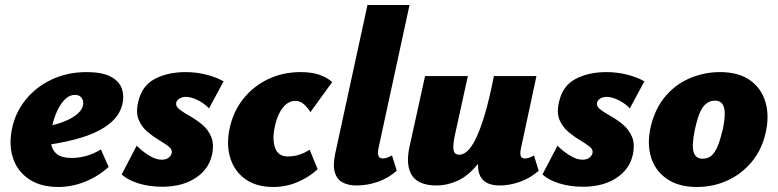

<svg xmlns="http://www.w3.org/2000/svg" viewBox="-20 -731 3108 767"><path d="M214 16Q143 16 97 -14.5Q51 -45 33 -96.5Q15 -148 27 -212Q40 -280 82 -332Q124 -384 187 -413.5Q250 -443 326 -443Q388 -443 422 -425Q456 -407 466.5 -377.5Q477 -348 469 -315Q458 -269 417 -236.5Q376 -204 312 -183.5Q248 -163 167 -152L150 -223Q184 -228 219.5 -239.5Q255 -251 280.5 -269Q306 -287 311 -309Q314 -320 311 -330Q308 -340 300 -346Q292 -352 279 -352Q258 -352 240 -334.5Q222 -317 208.5 -288Q195 -259 187 -221Q180 -186 184 -158.5Q188 -131 207.5 -115.5Q227 -100 267 -100Q294 -100 324 -108Q354 -116 383 -134L414 -64Q379 -33 343 -15.5Q307 2 274.5 9Q242 16 214 16Z M628 15Q576 15 533 1.5Q490 -12 466 -34L526 -149Q549 -126 576 -109.5Q603 -93 626 -93Q643 -93 653.5 -101Q664 -109 666 -120Q669 -134 653.5 -146Q638 -158 614.5 -172Q591 -186 568.5 -205Q546 -224 534 -252.5Q522 -281 532 -323Q546 -388 598 -415.5Q650 -443 722 -443Q765 -443 805.5 -432.5Q846 -422 873 -406L815 -298Q795 -319 769 -331.5Q743 -344 723 -344Q707 -344 696.5 -337Q686 -330 684 -321Q681 -306 697.5 -293.5Q714 -281 739 -267Q764 -253 787.5 -233.5Q811 -214 823.5 -185Q836 -156 827 -113Q814 -54 760.5 -19.5Q707 15 628 15Z M1072 16Q1005 16 961.5 -14.5Q918 -45 901 -96.5Q884 -148 896 -212Q910 -283 950.5 -334.5Q991 -386 1050.5 -414.5Q1110 -443 1181 -443Q1223 -443 1254 -433Q1285 -423 1307 -403L1220 -283Q1210 -300 1194.5 -314Q1179 -328 1160 -328Q1139 -328 1122.5 -314Q1106 -300 1094.5 -276Q1083 -252 1077 -221Q1067 -172 1079.5 -139Q1092 -106 1129 -106Q1155 -106 1177 -113.5Q1199 -121 1217 -133L1249 -55Q1216 -24 1169.5 -4Q1123 16 1072 16Z M1404 10Q1373 10 1350 -1.5Q1327 -13 1318 -41Q1309 -69 1319 -117L1448 -711H1616L1492 -139Q1488 -120 1491.5 -109Q1495 -98 1510 -98Q1516 -98 1524.5 -100.5Q1533 -103 1546 -110L1565 -49Q1531 -19 1489 -4.5Q1447 10 1404 10Z M1724 10Q1691 10 1666.5 1Q1642 -8 1628 -27Q1614 -46 1610.5 -76.5Q1607 -107 1617 -150L1678 -427H1849L1798 -195Q1789 -155 1791.5 -134Q1794 -113 1815 -113Q1830 -113 1846 -126.5Q1862 -140 1879.5 -174.5Q1897 -209 1915.5 -270Q1934 -331 1953 -427H2021Q1995 -293 1961 -207.5Q1927 -122 1888 -74.5Q1849 -27 1807 -8.5Q1765 10 1724 10ZM1976 10Q1944 10 1922.5 -2Q1901 -14 1893 -41.5Q1885 -69 1895 -117L1958 -427H2123L2061 -138Q2057 -119 2060 -108.5Q2063 -98 2077 -98Q2084 -98 2092.5 -100.5Q2101 -103 2113 -110L2132 -49Q2098 -19 2056.5 -4.5Q2015 10 1976 10Z M2309 15Q2257 15 2214 1.5Q2171 -12 2147 -34L2207 -149Q2230 -126 2257 -109.5Q2284 -93 2307 -93Q2324 -93 2334.5 -101Q2345 -109 2347 -120Q2350 -134 2334.5 -146Q2319 -158 2295.5 -172Q2272 -186 2249.5 -205Q2227 -224 2215 -252.5Q2203 -281 2213 -323Q2227 -388 2279 -415.5Q2331 -443 2403 -443Q2446 -443 2486.5 -432.5Q2527 -422 2554 -406L2496 -298Q2476 -319 2450 -331.5Q2424 -344 2404 -344Q2388 -344 2377.5 -337Q2367 -330 2365 -321Q2362 -306 2378.5 -293.5Q2395 -281 2420 -267Q2445 -253 2468.5 -233.5Q2492 -214 2504.5 -185Q2517 -156 2508 -113Q2495 -54 2441.5 -19.5Q2388 15 2309 15Z M2764 16Q2691 16 2644 -16.5Q2597 -49 2580.5 -103.5Q2564 -158 2580 -227Q2598 -300 2639.5 -348Q2681 -396 2738 -419.5Q2795 -443 2856 -443Q2930 -443 2975.5 -411Q3021 -379 3037.5 -324.5Q3054 -270 3039 -202Q3024 -134 2983.5 -85Q2943 -36 2886 -10Q2829 16 2764 16ZM2787 -97Q2809 -97 2823.5 -110.5Q2838 -124 2848.5 -151Q2859 -178 2868 -217Q2880 -276 2872 -302.5Q2864 -329 2836 -329Q2816 -329 2800.5 -316.5Q2785 -304 2774.5 -278Q2764 -252 2755 -209Q2743 -149 2751 -123Q2759 -97 2787 -97Z"/></svg>

Font: Ysabeau Office Black
Style: Italic
Weight: 900
Italic angle: -12°
Designer: Christian Thalmann (Catharsis Fonts)
Version: Version 2.001;gftools[0.9.30]; featfreeze: tnum,lnum,ss02